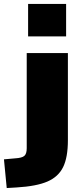

<svg xmlns="http://www.w3.org/2000/svg" viewBox="-81 -762 418 970"><path d="M262 -54Q262 33 238 82Q214 131 159 155Q104 179 3 185L-47 188L-61 43L-5 38Q30 36 42 25.5Q54 15 54 -13V-494H262ZM253 -742V-578H61V-742Z"/></svg>

Font: Nunito Sans Heavy
Style: Regular
Weight: 400
Designer: Vernon Adams
Foundry: Vernon Adams
Version: Version 2.500